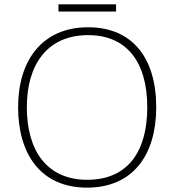

<svg xmlns="http://www.w3.org/2000/svg" viewBox="-20 -850 799 880"><path d="M512 -830H248V-797H512ZM696 -358C696 -588 584 -725 384 -725C175 -725 63 -575 63 -359C63 -142 168 10 379 10C591 10 696 -142 696 -358ZM103 -359C103 -552 195 -689 384 -689C560 -689 655 -567 655 -358C655 -160 569 -26 380 -26C192 -26 103 -163 103 -359Z"/></svg>

Font: Noto Sans Ethiopic ExtraLight
Style: Regular
Weight: 200
Designer: Monotype Design Team
Foundry: Monotype Imaging Inc.
Version: Version 2.102